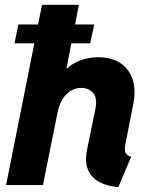

<svg xmlns="http://www.w3.org/2000/svg" viewBox="-20 -772 628 801"><path d="M473.6 8.8Q427.2 4.9 394.3 -12.7Q361.3 -30.3 347.2 -63.5Q333 -96.7 343.3 -148.4L377.9 -316.9Q387.2 -363.8 368.2 -384.5Q349.1 -405.3 319.8 -405.3Q294.9 -405.3 274.4 -392.6Q253.9 -379.9 240.2 -357.2Q226.6 -334.5 220.2 -303.2L159.2 0H5.4L155.3 -752H309.1L257.3 -486.3H269.5L221.7 -428.7Q244.6 -484.4 290.8 -508.8Q336.9 -533.2 388.7 -533.2Q447.8 -533.2 484.4 -507.3Q521 -481.4 534.2 -437.3Q547.4 -393.1 536.1 -338.4L503.9 -174.3Q498 -145.5 504.4 -133.8Q510.7 -122.1 527.3 -118.2ZM40.5 -591.3 56.6 -669.9H373L356.4 -591.3Z"/></svg>

Font: Reddit Sans ExtraBold
Style: Italic
Weight: 800
Italic angle: -11.25°
Designer: Stephen Hutchings
Version: Version 1.013